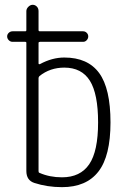

<svg xmlns="http://www.w3.org/2000/svg" viewBox="-20 -770 540 800"><path d="M140.6 -444.3V-56.6Q140.6 -50.8 144.5 -49.8Q186.5 -31.2 238.3 -31.2Q314.5 -31.2 351.6 -85.4Q388.7 -139.6 388.7 -259.8Q388.7 -378.9 354.5 -433.6Q320.3 -488.3 248 -488.3Q188.5 -488.3 144.5 -453.1Q140.6 -449.2 140.6 -444.3ZM32.2 -595.7Q23.4 -595.7 16.6 -602.5Q9.8 -609.4 9.8 -618.2Q9.8 -627 16.6 -633.3Q23.4 -639.6 32.2 -639.6H85Q89.8 -639.6 89.8 -644.5V-723.6Q89.8 -733.4 98.1 -741.7Q106.4 -750 116.2 -750Q126 -750 133.3 -742.7Q140.6 -735.4 140.6 -723.6V-644.5Q140.6 -639.6 146.5 -639.6H326.2Q335 -639.6 341.3 -633.3Q347.7 -627 347.7 -618.2Q347.7 -609.4 341.3 -602.5Q335 -595.7 326.2 -595.7H146.5Q141.6 -595.7 140.6 -591.8V-504.9Q140.6 -503.9 142.1 -502.9Q143.6 -502 146.5 -502.9Q197.3 -530.3 248 -530.3Q345.7 -530.3 393.1 -465.8Q440.4 -401.4 440.4 -259.8Q440.4 -120.1 390.1 -55.2Q339.8 9.8 238.3 9.8Q176.8 9.8 123 -7.8Q89.8 -18.6 89.8 -57.6V-591.8Q89.8 -595.7 85 -595.7Z"/></svg>

Font: Rounded-L Mgen+ 1mn light
Style: Regular
Weight: 200
Designer: [Source Han Sans]
Ryoko NISHIZUKA  (kana & ideographs); Paul D. Hunt (Latin, Greek & Cyrillic); Wenlong ZHANG  (bopomofo
Version: Version 1.059.20150602